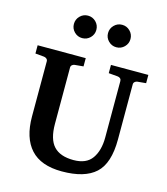

<svg xmlns="http://www.w3.org/2000/svg" viewBox="-133 -1021 995 1141"><g transform="rotate(15 364.5 -450.5)"><path d="M703.1 -620.1 649.9 -615.2Q642.1 -614.3 635 -608.4Q627.9 -602.5 627.9 -592.8V-253.9Q627.9 -106.4 561 -45.2Q494.1 16.1 354 16.1Q225.1 16.1 162.1 -53Q99.1 -122.1 99.1 -253.9V-592.8Q99.1 -602.5 92 -608.4Q85 -614.3 76.2 -615.2L22 -620.1V-670.9H317.9V-620.1L264.2 -615.2Q255.9 -614.3 249 -608.4Q242.2 -602.5 242.2 -592.8V-246.1Q242.2 -152.3 281.7 -109.6Q321.3 -66.9 403.8 -66.9Q482.4 -66.9 517.1 -116Q551.8 -165 551.8 -246.1V-592.8Q551.8 -602.5 545.4 -608.4Q539.1 -614.3 529.8 -615.2L473.1 -620.1V-670.9H703.1ZM545.4 -849.1Q545.4 -820.8 525.1 -800.5Q504.9 -780.3 476.1 -780.3Q447.8 -780.3 427.5 -800.5Q407.2 -820.8 407.2 -849.1Q407.2 -877.9 427.5 -898.2Q447.8 -918.5 476.1 -918.5Q504.9 -918.5 525.1 -898.2Q545.4 -877.9 545.4 -849.1ZM335.4 -849.1Q335.4 -820.8 315.2 -800.5Q294.9 -780.3 266.1 -780.3Q237.8 -780.3 217.5 -800.5Q197.3 -820.8 197.3 -849.1Q197.3 -877.9 217.5 -898.2Q237.8 -918.5 266.1 -918.5Q294.9 -918.5 315.2 -898.2Q335.4 -877.9 335.4 -849.1Z"/></g></svg>

Font: Charis
Style: Bold
Weight: 700
Designer: Walt Agee, Miriam Martin, Annie Olsen, Victor Gaultney, Lorna Priest, Alan Ward, Bob Hallissy, Martin Hosken, Sharon Cor
Foundry: SIL Global
Version: Version 7.000